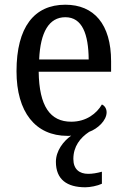

<svg xmlns="http://www.w3.org/2000/svg" viewBox="-20 -566 537 814"><path d="M342 228C362 228 393 222 412 213V162C390 168 372 171 354 171C317 171 291 152 291 108C291 55 320 18 358 -7C394 -20 432 -55 432 -90C432 -107 422 -119 412 -123C390 -85 346 -50 282 -50C193 -50 146 -115 144 -262H451V-306C451 -464 378 -546 257 -546C125 -546 50 -451 50 -264C50 -91 130 10 266 10C272 10 277 10 282 9C248 33 217 74 217 120C217 195 264 228 342 228ZM356 -314H146C151 -430 188 -493 257 -493C329 -493 355 -421 356 -314Z"/></svg>

Font: Noto Serif Ethiopic SmCn
Style: Regular
Weight: 400
Width: 4
Designer: Monotype Design Team
Foundry: Monotype Imaging Inc.
Version: Version 2.102